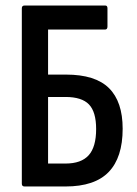

<svg xmlns="http://www.w3.org/2000/svg" viewBox="-20 -675 497 695"><path d="M69 0Q59 0 59 -10V-645Q59 -655 69 -655H361Q369 -655 369 -645V-579Q369 -568 360 -568H154V-405H219Q325 -405 374.5 -356Q424 -307 424 -209Q424 -105 373.5 -52.5Q323 0 217 0ZM154 -83H217Q274 -83 301 -113Q328 -143 328 -208Q328 -270 302 -297Q276 -324 217 -324H154Z"/></svg>

Font: Sofia Sans Condensed SemiBold
Style: Regular
Weight: 600
Designer: Botio Nikoltchev, Ani Petrova
Foundry: lettersoup
Version: Version 4.101